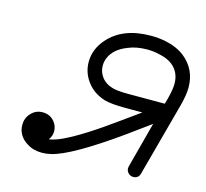

<svg xmlns="http://www.w3.org/2000/svg" viewBox="-79 -559 723 674"><g transform="rotate(15 282.5 -222.0)"><path d="M514 -328Q514 -370 484 -394Q465 -409 434 -415Q413 -420 391 -420Q351 -420 321 -407Q275 -389 260 -354Q254 -340 254 -325Q254 -303 267 -285Q286 -259 326 -254Q341 -252 366 -252H499L505 -273Q514 -308 514 -328ZM458 25Q448 25 440.5 17.5Q433 10 433 0Q433 -3 434 -7L478 -173L397 -114Q229 6 159 22Q142 26 126 26Q95 26 72 11Q55 1 45 -15Q35 -31 35 -51Q35 -76 51 -93Q68 -112 93.5 -112Q119 -112 135 -94Q149 -78 149 -58Q149 -40 138 -26Q160 -29 187 -42Q253 -73 367 -156L431 -202H366Q319 -202 293 -209Q251 -222 227 -254Q203 -286 203 -325Q203 -371 236 -409Q289 -470 391 -470Q419 -470 444 -465Q487 -456 515 -434Q565 -394 565 -328Q565 -301 554 -260L482 7Q477 25 458 25Z"/></g></svg>

Font: TT2020Base
Style: Italic
Weight: 400
Italic angle: -15°
Version: Version 0.2.000